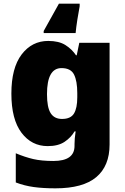

<svg xmlns="http://www.w3.org/2000/svg" viewBox="-20 -786 683 1046"><path d="M243 -563Q301 -563 336.5 -540.5Q372 -518 394 -485H398L412 -553H577V1Q577 118 504.5 179Q432 240 282 240Q215 240 164 233Q113 226 66 208V49Q116 70 161 80.5Q206 91 271 91Q386 91 386 9V-1Q386 -30 392 -70H386Q367 -37 332 -13.5Q297 10 240 10Q152 10 97 -63Q42 -136 42 -276Q42 -416 98 -489.5Q154 -563 243 -563ZM315 -415Q236 -415 236 -273Q236 -201 256 -169.5Q276 -138 318 -138Q365 -138 383 -167.5Q401 -197 401 -256V-279Q401 -344 383.5 -379.5Q366 -415 315 -415ZM414 -752Q408 -721 401.5 -679.5Q395 -638 392 -606H218V-617Q239 -654 257.5 -688Q276 -722 301 -766H414Z"/></svg>

Font: Noto Sans Syriac Eastern Black
Style: Regular
Weight: 900
Designer: Patrick Giasson and the Monotype Design Team
Foundry: Monotype Imaging Inc.
Version: Version 3.001; ttfautohint (v1.8.4.7-5d5b)